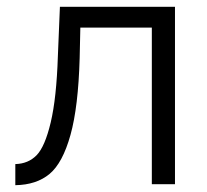

<svg xmlns="http://www.w3.org/2000/svg" viewBox="-20 -541 609 564"><path d="M25 3V-59Q63 -60 87.5 -85Q112 -110 129 -181.5Q146 -253 150 -376L156 -521H494V0H426V-460H216L214 -370Q210 -227 187 -144.5Q164 -62 125.5 -30Q87 2 25 3Z"/></svg>

Font: Raleway-v4020
Style: Regular
Weight: 400
Designer: Matt McInerney, Pablo Impallari, Rodrigo Fuenzalida
Foundry: Matt McInerney, Pablo Impallari, Rodrigo Fuenzalida
Version: Version 4.020;PS 004.020;hotconv 1.0.88;makeotf.lib2.5.64775